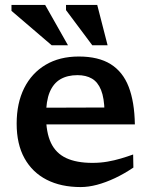

<svg xmlns="http://www.w3.org/2000/svg" viewBox="-20 -747 614 778"><path d="M299 -518Q379 -518 428.5 -487Q478 -456 501.5 -395Q525 -334 526.5 -243H143.5L141 -310.5L436 -311.5L403.5 -294.5Q402.5 -350 389.5 -382.2Q376.5 -414.5 352.5 -428.5Q328.5 -442.5 294 -442.5Q253 -442.5 224.5 -425.8Q196 -409 181.2 -373.2Q166.5 -337.5 166.5 -278.5Q166.5 -210 186.5 -168Q206.5 -126 248.2 -106.5Q290 -87 354.5 -87Q386.5 -87 415.2 -92Q444 -97 470 -104.8Q496 -112.5 519.5 -121L520.5 -68Q483.5 -43 445.8 -25.2Q408 -7.5 373 1.8Q338 11 307 11Q227 11 169 -18.8Q111 -48.5 79.2 -105.8Q47.5 -163 47.5 -246Q47.5 -329 78 -390Q108.5 -451 165 -484.5Q221.5 -518 299 -518ZM255.5 -563.5H189.5L26.5 -703V-727H163ZM416 -563.5H354L247.5 -706V-727H374Z"/></svg>

Font: Newsreader 7pt Medium
Style: Regular
Weight: 500
Designer: Hugues Gentile
Foundry: Production Type
Version: Version 1.003